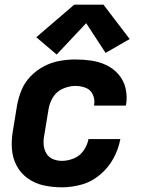

<svg xmlns="http://www.w3.org/2000/svg" viewBox="-20 -792 616 820"><path d="M245 8Q287 8 329.5 -4Q372 -16 407.5 -46Q443 -76 464.5 -115.5Q486 -155 494 -198H358Q353 -172 337 -149Q321 -126 295.5 -115.5Q270 -105 245 -105Q224 -105 206 -112.5Q188 -120 178 -137Q168 -154 166.5 -174Q165 -194 169 -214L187 -324Q191 -351 206 -376Q221 -401 248 -413Q275 -425 302 -425Q325 -425 346 -417Q367 -409 376.5 -388Q386 -367 382 -344V-341H517L519 -348Q524 -383 516 -416Q508 -449 486.5 -474Q465 -499 435 -513.5Q405 -528 371 -533Q337 -538 302 -538Q269 -538 235 -532Q201 -526 169 -509.5Q137 -493 111.5 -467Q86 -441 72.5 -408.5Q59 -376 53 -343L35 -233Q28 -193 31 -154.5Q34 -116 51.5 -83.5Q69 -51 99.5 -29.5Q130 -8 167.5 0Q205 8 245 8ZM222 -559 348 -693 431 -566 519 -617 534 -625 422 -772H297L135 -633Z"/></svg>

Font: Iosevka Sparkle XBdObl
Style: Regular
Weight: 800
Italic angle: -9°
Designer: Belleve Invis
Foundry: Belleve Invis
Version: Version 4.5.0; ttfautohint (v1.8.3)